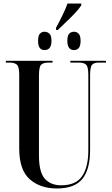

<svg xmlns="http://www.w3.org/2000/svg" viewBox="-20 -1059 634 1089"><path d="M302 10Q403 10 447 -44Q491 -98 491 -209V-631Q491 -680 502.5 -692Q514 -704 539 -704H581V-714H379V-704H427Q456 -704 468.5 -692Q481 -680 481 -634V-207Q481 -111 445.5 -59.5Q410 -8 327 -8Q268 -8 234.5 -45Q201 -82 201 -177V-631Q201 -680 213.5 -692Q226 -704 255 -704H278V-714H13V-704H34Q62 -704 75.5 -692.5Q89 -681 89 -635V-217Q89 -95 148.5 -42.5Q208 10 302 10ZM298 -889H308Q339 -918 382 -960.5Q425 -1003 441 -1029V-1039H363Q353 -1011 334 -971.5Q315 -932 298 -902ZM232 -775Q272 -775 272 -827Q272 -857 260.5 -868Q249 -879 232 -879Q217 -879 206.5 -868Q196 -857 196 -827Q196 -775 232 -775ZM400 -775Q437 -775 437 -827Q437 -857 426 -868Q415 -879 400 -879Q383 -879 372.5 -868Q362 -857 362 -827Q362 -775 400 -775Z"/></svg>

Font: Noto Serif Display Condensed Semi
Style: Regular
Weight: 600
Width: 3
Designer: Monotype Design Team
Foundry: Monotype Imaging Inc.
Version: Version 1.900